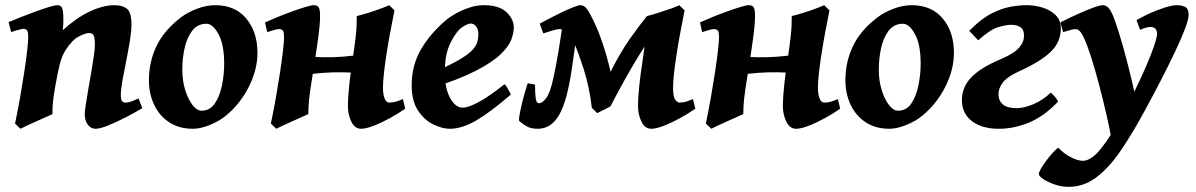

<svg xmlns="http://www.w3.org/2000/svg" viewBox="-20 -477 4614 741"><path d="M529.3 -59.6Q500 -42 464.4 -23.7Q428.7 -5.4 397.2 7.3Q365.7 20 348.1 20Q331.1 20 319.1 4.6Q307.1 -10.7 307.1 -37.1Q307.1 -47.4 311 -73.2Q314.9 -99.1 320.8 -132.8Q326.7 -166.5 332.5 -200.4Q338.4 -234.4 342.3 -262Q346.2 -289.6 346.2 -302.7Q346.2 -328.6 342 -339.1Q337.9 -349.6 323.7 -349.6Q311 -349.6 284.9 -336.7Q258.8 -323.7 232.9 -283.2Q218.3 -260.3 210.2 -227.3Q202.1 -194.3 193.8 -147Q186 -103.5 184.1 -80.8Q182.1 -58.1 182.6 -36.6Q176.3 -33.7 158.7 -25.9Q141.1 -18.1 120.4 -8.8Q99.6 0.5 82.3 8.5Q64.9 16.6 59.1 20L38.1 0Q48.3 -48.8 57.4 -100.1Q66.4 -151.4 73.5 -198Q80.6 -244.6 84.7 -280.3Q88.9 -315.9 88.9 -333Q88.9 -355.5 84 -360.6Q79.1 -365.7 70.3 -365.7Q64 -365.7 47.1 -360.8Q30.3 -356 22.9 -353L13.2 -391.6Q33.7 -400.4 62.3 -411.6Q90.8 -422.9 119.6 -433.3Q148.4 -443.8 170.7 -450.4Q192.9 -457 200.7 -457Q214.4 -457 219.5 -446.8Q224.6 -436.5 224.6 -401.9Q224.6 -391.6 224.1 -382.1Q223.6 -372.6 222.2 -360.4Q275.4 -408.7 326.9 -432.9Q378.4 -457 421.9 -457Q452.6 -457 470 -443.1Q487.3 -429.2 487.3 -381.8Q487.3 -356.4 481.2 -318.8Q475.1 -281.2 466.8 -240.7Q458.5 -200.2 452.4 -165.3Q446.3 -130.4 446.3 -109.9Q446.3 -93.3 450.7 -87.2Q455.1 -81.1 463.9 -81.1Q475.1 -81.1 485.8 -85Q496.6 -88.9 514.6 -97.2Z M973.6 -272.9Q973.6 -208 940.2 -141.8Q906.7 -75.7 852.1 -30.8Q826.7 -9.8 790.3 5.1Q753.9 20 724.6 20Q671.9 20 633.8 -4.6Q595.7 -29.3 575.2 -72Q554.7 -114.7 554.7 -168Q554.7 -237.8 584 -299.1Q613.3 -360.4 678.7 -410.2Q704.6 -429.7 740.7 -443.4Q776.9 -457 810.5 -457Q887.2 -457 930.4 -405.5Q973.6 -354 973.6 -272.9ZM845.2 -231Q845.2 -305.2 823.2 -345.2Q801.3 -385.3 776.9 -385.3Q742.2 -385.3 721.7 -358.4Q701.2 -331.5 692.4 -291Q683.6 -250.5 683.6 -209Q683.6 -165.5 694.8 -129.4Q706.1 -93.3 723.1 -71.5Q740.2 -49.8 757.8 -49.8Q790.5 -49.8 809.6 -78.4Q828.6 -106.9 836.9 -148.9Q845.2 -190.9 845.2 -231Z M1169.9 -36.6Q1163.6 -33.7 1146 -25.9Q1128.4 -18.1 1107.7 -8.8Q1086.9 0.5 1069.6 8.5Q1052.2 16.6 1046.4 20L1025.4 0Q1035.6 -48.8 1044.7 -100.1Q1053.7 -151.4 1060.8 -198Q1067.9 -244.6 1072 -280.3Q1076.2 -315.9 1076.2 -333Q1076.2 -355.5 1070.8 -360.1Q1065.4 -364.7 1056.6 -364.7Q1050.3 -364.7 1036.4 -360.8Q1022.5 -356.9 1011.2 -353L1002.9 -390.6Q1023.4 -399.9 1051.5 -411.4Q1079.6 -422.9 1108.2 -433.1Q1136.7 -443.4 1159.2 -450.2Q1181.6 -457 1191.4 -457Q1205.6 -457 1210.4 -447.8Q1215.3 -438.5 1215.3 -416Q1215.3 -382.8 1207 -322.8Q1198.7 -262.7 1184.6 -175.8Q1176.3 -125 1173.1 -95.2Q1169.9 -65.4 1169.9 -36.6ZM1399.4 -251 1379.4 -194.8Q1337.4 -197.3 1302 -198Q1266.6 -198.7 1229.2 -196Q1191.9 -193.4 1143.1 -186L1128.9 -201.7Q1130.4 -207 1134 -218.8Q1137.7 -230.5 1142.1 -242.4Q1146.5 -254.4 1148.9 -259.3Q1191.9 -256.8 1227.8 -256.1Q1263.7 -255.4 1300.8 -258.1Q1337.9 -260.7 1385.3 -268.1ZM1543.9 -57.6Q1516.1 -38.1 1483.4 -20.3Q1450.7 -2.4 1421.1 8.8Q1391.6 20 1374 20Q1349.1 20 1335.9 -7.6Q1322.8 -35.2 1322.8 -65.4Q1322.8 -103 1328.1 -151.1Q1333.5 -199.2 1339.8 -240.2Q1348.1 -295.4 1351.8 -326.9Q1355.5 -358.4 1356.2 -377.4Q1356.9 -396.5 1356.9 -415Q1372.1 -418.5 1396.7 -426Q1421.4 -433.6 1445.6 -442.4Q1469.7 -451.2 1481.9 -457L1502.4 -437Q1481.4 -334 1469.7 -255.4Q1458 -176.8 1458 -138.2Q1458 -114.3 1464.1 -97.7Q1470.2 -81.1 1482.9 -81.1Q1496.6 -81.1 1509.8 -85.2Q1522.9 -89.4 1534.7 -94.7Z M1962.9 -371.1Q1962.9 -349.6 1952.9 -323.2Q1942.9 -296.9 1910.9 -266.4Q1878.9 -235.8 1814.5 -202.9Q1750 -169.9 1640.6 -135.3L1637.2 -190.9Q1701.2 -218.3 1739 -239Q1776.9 -259.8 1795.7 -276.9Q1814.5 -293.9 1820.3 -310.1Q1826.2 -326.2 1826.2 -344.2Q1826.2 -364.3 1817.4 -375.2Q1808.6 -386.2 1795.9 -386.2Q1788.1 -386.2 1771.7 -377.2Q1755.4 -368.2 1743.7 -352.5Q1720.2 -321.8 1708.5 -287.1Q1696.8 -252.4 1696.8 -198.7Q1696.8 -135.3 1717.3 -98.4Q1737.8 -61.5 1766.1 -61.5Q1787.1 -61.5 1827.4 -83Q1867.7 -104.5 1926.8 -151.9Q1930.7 -149.9 1936 -141.1Q1941.4 -132.3 1946 -123.5Q1950.7 -114.7 1951.7 -112.3Q1871.6 -43 1817.1 -11.5Q1762.7 20 1716.3 20Q1687.5 20 1653.1 3.7Q1618.7 -12.7 1593.8 -49.6Q1568.8 -86.4 1568.8 -147.9Q1568.8 -224.6 1604.5 -285.9Q1640.1 -347.2 1700.2 -398.4Q1714.8 -411.1 1738.8 -424.6Q1762.7 -438 1791 -447.5Q1819.3 -457 1846.7 -457Q1906.7 -457 1934.8 -429.9Q1962.9 -402.8 1962.9 -371.1Z M2016.6 -155.8 2044.9 -150.4Q2044.9 -115.7 2047.6 -97.2Q2050.3 -78.6 2059.6 -78.6Q2072.8 -78.6 2087.6 -97.9Q2102.5 -117.2 2114.3 -169.4Q2126 -221.7 2136 -283Q2146 -344.2 2155.3 -411.1L2215.8 -421.9Q2209.5 -370.6 2201.9 -317.1Q2194.3 -263.7 2187 -212.4Q2168.9 -86.9 2137.9 -33.4Q2106.9 20 2055.7 20Q2028.8 20 2012.2 10.3Q1995.6 0.5 1984.4 -9.8Q1981.4 -12.2 1984.4 -29.5Q1987.3 -46.9 1992.9 -71Q1998.5 -95.2 2005.1 -118.4Q2011.7 -141.6 2016.6 -155.8ZM2552.2 -413.1Q2498 -347.7 2446 -263.2Q2394 -178.7 2335.9 -66.4Q2328.1 -62 2311.3 -53.5Q2294.4 -44.9 2284.7 -40.5L2264.2 -60.5Q2254.4 -143.1 2232.2 -211.7Q2210 -280.3 2190.4 -324.7Q2179.7 -350.1 2164.3 -357.4Q2148.9 -364.7 2140.6 -364.7Q2130.4 -364.7 2109.1 -358.4Q2087.9 -352.1 2076.7 -348.1L2063 -385.7Q2080.1 -395 2103.3 -407.2Q2126.5 -419.4 2150.4 -430.7Q2174.3 -441.9 2193.4 -449.5Q2212.4 -457 2220.2 -457Q2234.4 -457 2245.4 -442.1Q2256.3 -427.2 2271.5 -395Q2289.6 -357.9 2306.6 -307.1Q2323.7 -256.3 2336.4 -199.7Q2374 -274.9 2411.1 -327.4Q2448.2 -379.9 2476.6 -414.6ZM2442.4 -65.4Q2442.4 -103 2447.3 -147Q2452.1 -190.9 2459.5 -240.2Q2467.8 -295.4 2471.4 -326.9Q2475.1 -358.4 2475.8 -377.4Q2476.6 -396.5 2476.6 -415Q2491.7 -418.5 2518.3 -426.8Q2544.9 -435.1 2569.3 -443.8Q2593.8 -452.6 2601.6 -457L2622.1 -437Q2601.1 -334 2589.4 -255.4Q2577.6 -176.8 2577.6 -138.2Q2577.6 -103 2586.2 -92Q2594.7 -81.1 2602.5 -81.1Q2616.2 -81.1 2629.4 -85.2Q2642.6 -89.4 2654.3 -94.7L2663.6 -57.6Q2635.7 -38.1 2603 -20.3Q2570.3 -2.4 2540.8 8.8Q2511.2 20 2493.7 20Q2468.8 20 2455.6 -7.6Q2442.4 -35.2 2442.4 -65.4Z M2848.6 -36.6Q2842.3 -33.7 2824.7 -25.9Q2807.1 -18.1 2786.4 -8.8Q2765.6 0.5 2748.3 8.5Q2731 16.6 2725.1 20L2704.1 0Q2714.4 -48.8 2723.4 -100.1Q2732.4 -151.4 2739.5 -198Q2746.6 -244.6 2750.7 -280.3Q2754.9 -315.9 2754.9 -333Q2754.9 -355.5 2749.5 -360.1Q2744.1 -364.7 2735.4 -364.7Q2729 -364.7 2715.1 -360.8Q2701.2 -356.9 2689.9 -353L2681.6 -390.6Q2702.1 -399.9 2730.2 -411.4Q2758.3 -422.9 2786.9 -433.1Q2815.4 -443.4 2837.9 -450.2Q2860.4 -457 2870.1 -457Q2884.3 -457 2889.2 -447.8Q2894 -438.5 2894 -416Q2894 -382.8 2885.7 -322.8Q2877.4 -262.7 2863.3 -175.8Q2855 -125 2851.8 -95.2Q2848.6 -65.4 2848.6 -36.6ZM3078.1 -251 3058.1 -194.8Q3016.1 -197.3 2980.7 -198Q2945.3 -198.7 2908 -196Q2870.6 -193.4 2821.8 -186L2807.6 -201.7Q2809.1 -207 2812.7 -218.8Q2816.4 -230.5 2820.8 -242.4Q2825.2 -254.4 2827.6 -259.3Q2870.6 -256.8 2906.5 -256.1Q2942.4 -255.4 2979.5 -258.1Q3016.6 -260.7 3064 -268.1ZM3222.7 -57.6Q3194.8 -38.1 3162.1 -20.3Q3129.4 -2.4 3099.9 8.8Q3070.3 20 3052.7 20Q3027.8 20 3014.6 -7.6Q3001.5 -35.2 3001.5 -65.4Q3001.5 -103 3006.8 -151.1Q3012.2 -199.2 3018.6 -240.2Q3026.9 -295.4 3030.5 -326.9Q3034.2 -358.4 3034.9 -377.4Q3035.6 -396.5 3035.6 -415Q3050.8 -418.5 3075.4 -426Q3100.1 -433.6 3124.3 -442.4Q3148.4 -451.2 3160.6 -457L3181.2 -437Q3160.2 -334 3148.4 -255.4Q3136.7 -176.8 3136.7 -138.2Q3136.7 -114.3 3142.8 -97.7Q3148.9 -81.1 3161.6 -81.1Q3175.3 -81.1 3188.5 -85.2Q3201.7 -89.4 3213.4 -94.7Z M3661.6 -272.9Q3661.6 -208 3628.2 -141.8Q3594.7 -75.7 3540 -30.8Q3514.6 -9.8 3478.3 5.1Q3441.9 20 3412.6 20Q3359.9 20 3321.8 -4.6Q3283.7 -29.3 3263.2 -72Q3242.7 -114.7 3242.7 -168Q3242.7 -237.8 3272 -299.1Q3301.3 -360.4 3366.7 -410.2Q3392.6 -429.7 3428.7 -443.4Q3464.8 -457 3498.5 -457Q3575.2 -457 3618.4 -405.5Q3661.6 -354 3661.6 -272.9ZM3533.2 -231Q3533.2 -305.2 3511.2 -345.2Q3489.3 -385.3 3464.8 -385.3Q3430.2 -385.3 3409.7 -358.4Q3389.2 -331.5 3380.4 -291Q3371.6 -250.5 3371.6 -209Q3371.6 -165.5 3382.8 -129.4Q3394 -93.3 3411.1 -71.5Q3428.2 -49.8 3445.8 -49.8Q3478.5 -49.8 3497.6 -78.4Q3516.6 -106.9 3524.9 -148.9Q3533.2 -190.9 3533.2 -231Z M3692.4 -90.3Q3692.4 -141.6 3729 -179Q3765.6 -216.3 3840.8 -248Q3892.6 -270 3912.4 -292.2Q3932.1 -314.5 3932.1 -339.4Q3932.1 -362.3 3918.7 -371.8Q3905.3 -381.3 3882.3 -381.3Q3862.8 -381.3 3831.5 -371.8Q3800.3 -362.3 3755.4 -321.3L3720.7 -357.9Q3763.7 -402.3 3803.7 -423.3Q3843.8 -444.3 3878.9 -450.7Q3914.1 -457 3942.4 -457Q3974.1 -457 4004.4 -447.5Q4034.7 -438 4054.4 -418.2Q4074.2 -398.4 4074.2 -367.2Q4074.2 -314.9 4035.2 -277.1Q3996.1 -239.3 3913.1 -201.7Q3867.7 -181.2 3850.6 -158.9Q3833.5 -136.7 3833.5 -114.3Q3833.5 -88.9 3850.1 -74.2Q3866.7 -59.6 3903.8 -59.6Q3932.6 -59.6 3969.5 -75.4Q4006.3 -91.3 4035.2 -119.6Q4042 -114.3 4049.8 -105.5Q4057.6 -96.7 4064 -85.4Q4009.3 -27.8 3951.2 -3.9Q3893.1 20 3835 20Q3769.5 20 3731 -9.5Q3692.4 -39.1 3692.4 -90.3Z M4376.5 -27.8 4286.1 76.2 4270 62Q4262.7 19.5 4249.8 -36.6Q4236.8 -92.8 4221.7 -150.4Q4206.5 -208 4191.7 -254.6Q4176.8 -301.3 4166 -324.7Q4154.8 -349.6 4147 -357.2Q4139.2 -364.7 4130.9 -364.7Q4124.5 -364.7 4109.6 -360.8Q4094.7 -356.9 4083 -353L4072.3 -390.6Q4102.1 -405.8 4135.5 -420.9Q4168.9 -436 4196.5 -446.5Q4224.1 -457 4236.8 -457Q4250.5 -457 4261.2 -442.9Q4272 -428.7 4283.7 -395Q4298.3 -354 4315.4 -293Q4332.5 -231.9 4348.9 -162.6Q4365.2 -93.3 4376.5 -27.8ZM4567.4 -419.9Q4567.4 -403.3 4553.5 -366.2Q4539.6 -329.1 4515.1 -277.6Q4490.7 -226.1 4459.2 -165Q4427.7 -104 4392.6 -40Q4347.2 43.5 4303 107.7Q4258.8 171.9 4210.4 208Q4162.1 244.1 4104 244.1Q4077.1 244.1 4050.8 235.1Q4024.4 226.1 4006.8 214.4Q3989.3 202.6 3989.3 194.8Q3989.3 187.5 3998.3 172.1Q4007.3 156.7 4020.3 139.9Q4033.2 123 4045.4 109.9Q4057.6 96.7 4064.5 93.3Q4087.4 117.2 4114 130.4Q4140.6 143.6 4158.7 143.6Q4191.4 143.6 4229.2 96.4Q4267.1 49.3 4313 -36.1Q4338.9 -84 4362.5 -132.8Q4386.2 -181.6 4404.8 -224.9Q4423.3 -268.1 4434.3 -300.3Q4445.3 -332.5 4445.3 -347.2Q4445.3 -373 4419.4 -373Q4405.8 -373 4379.9 -361.8L4366.2 -399.4Q4389.6 -413.1 4419.2 -426.3Q4448.7 -439.5 4476.6 -448.2Q4504.4 -457 4522.5 -457Q4539.1 -457 4553.2 -450.7Q4567.4 -444.3 4567.4 -419.9Z"/></svg>

Font: Gentium Book Plus
Style: Bold Italic
Weight: 700
Italic angle: -8°
Designer: Victor Gaultney, Annie Olsen, Iska Routamaa, Becca Hirsbrunner
Foundry: SIL International
Version: Version 6.101